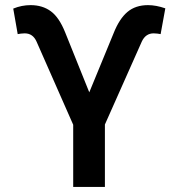

<svg xmlns="http://www.w3.org/2000/svg" viewBox="-20 -737 703 757"><path d="M268.6 -245.1 124 -573.2Q116.7 -589.4 105.2 -597.4Q93.8 -605.5 77.1 -605.5Q70.8 -605.5 62.5 -604.5Q54.2 -603.5 49.8 -602.5L32.2 -703.1Q65.4 -716.8 100.6 -716.8Q147.5 -716.8 180.4 -692.6Q213.4 -668.5 237.3 -608.4L332 -373L427.7 -605.5Q450.2 -662.6 482.2 -689.7Q514.2 -716.8 563.5 -716.8Q595.2 -716.8 631.8 -704.1L613.3 -602.5Q608.9 -603.5 600.8 -604.5Q592.8 -605.5 585.9 -605.5Q554.2 -605.5 539.1 -573.2L393.6 -246.1V0H268.6Z"/></svg>

Font: Pretendard SemiBold
Style: Regular
Weight: 600
Designer: Base glyphs from Inter by Rasmus Andersson; Hangeul glyphs from Noto Sans CJK(Source Han Sans) by Jang Soo-young and Kan
Foundry: Kil Hyung-jin
Version: Version 1.309